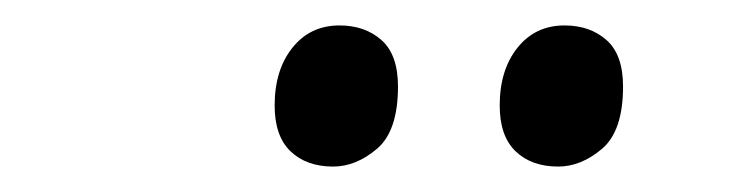

<svg xmlns="http://www.w3.org/2000/svg" viewBox="-20 -764 575 151"><path d="M419 -633Q398 -633 385.5 -645Q373 -657 373 -681Q373 -709 387 -726.5Q401 -744 424 -744Q444 -744 457 -732.5Q470 -721 470 -696Q470 -661 453.5 -647Q437 -633 419 -633ZM242 -633Q221 -633 208.5 -645Q196 -657 196 -681Q196 -709 210 -726.5Q224 -744 247 -744Q267 -744 280 -732.5Q293 -721 293 -696Q293 -661 276.5 -647Q260 -633 242 -633Z"/></svg>

Font: Noto Serif SemiCondensed
Style: Italic
Weight: 400
Width: 4
Italic angle: -12°
Designer: Monotype Design Team
Foundry: Monotype Imaging Inc.
Version: Version 2.013